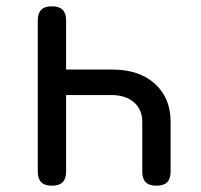

<svg xmlns="http://www.w3.org/2000/svg" viewBox="-20 -580 640 610"><path d="M145 -560Q168 -560 179 -549Q190 -538 190 -515V-359H337Q422 -359 472 -314Q522 -269 522 -193V-35Q522 -12 511 -1Q500 10 477 10Q454 10 443 -1Q432 -12 432 -35V-193Q432 -232 405.5 -255Q379 -278 334 -278H190V-35Q190 -12 179 -1Q168 10 145 10Q122 10 111 -1Q100 -12 100 -35V-515Q100 -538 111 -549Q122 -560 145 -560Z"/></svg>

Font: Maple Mono Normal
Style: Regular
Weight: 400
Monospace: yes
Designer: subframe7536
Version: Version 7.000